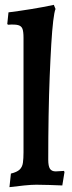

<svg xmlns="http://www.w3.org/2000/svg" viewBox="-20 -762 298 792"><path d="M19 10 25 -46Q50 -52 61 -62.5Q72 -73 74.5 -90.5Q77 -108 77 -134V-606Q77 -632 72.5 -643.5Q68 -655 54.5 -658.5Q41 -662 13 -660L10 -663L15 -711Q62 -717 108.5 -724.5Q155 -732 202 -742L209 -725Q204 -713 199.5 -675.5Q195 -638 191.5 -579.5Q188 -521 185 -446.5Q182 -372 180.5 -284.5Q179 -197 179 -103Q179 -77 186 -66Q193 -55 210 -55L244 -57L246 -52L237 3Q213 2 182.5 1Q152 0 130 0Q110 0 80 3Q50 6 19 10Z"/></svg>

Font: Alegreya SemiBold
Style: Regular
Weight: 600
Designer: Juan Pablo del Peral
Foundry: Huerta Tipografica
Version: Version 2.009